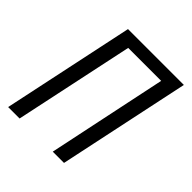

<svg xmlns="http://www.w3.org/2000/svg" viewBox="-150 -605 700 700"><g transform="rotate(45 200.0 -255.0)"><path d="M2 0 110 -510H398L290 0H232L329 -462H159L61 0Z"/></g></svg>

Font: Saira Condensed Light
Style: Italic
Weight: 300
Width: 3
Italic angle: -12°
Designer: Hector Gatti with collaboration of the Omnibus-Type team
Foundry: Omnibus-Type
Version: Version 1.101